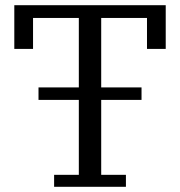

<svg xmlns="http://www.w3.org/2000/svg" viewBox="-20 -718 692 738"><path d="M188 -46H283V-334H128V-382H283V-649H107V-530H35V-698H617V-530H545V-649H369V-382H524V-334H369V-46H464V0H188Z"/></svg>

Font: IBM Plex Serif
Style: Regular
Weight: 400
Designer: Mike Abbink, Paul van der Laan, Pieter van Rosmalen
Foundry: Bold Monday
Version: Version 2.6